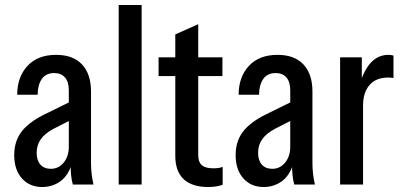

<svg xmlns="http://www.w3.org/2000/svg" viewBox="-20 -740 1615 770"><path d="M272 0Q267 -18 265 -39.5Q263 -61 263 -85H256V-377Q256 -412 240.5 -429.5Q225 -447 198 -447Q164 -447 147.5 -423Q131 -399 131 -360H49Q49 -431 90 -475.5Q131 -520 205 -520Q273 -520 309 -481.5Q345 -443 345 -373V-85Q345 -64 347.5 -42.5Q350 -21 355 0ZM149 10Q99 10 68 -24.5Q37 -59 37 -118Q37 -172 65 -210Q93 -248 154 -279L276 -339V-265L194 -223Q160 -205 143.5 -181.5Q127 -158 127 -127Q127 -97 142 -80Q157 -63 184 -63Q215 -63 235.5 -88Q256 -113 256 -152L267 -81Q253 -35 221.5 -12.5Q190 10 149 10Z M456 0V-720H548V0Z M815 10Q750 10 716.5 -21.5Q683 -53 683 -115V-602L775 -643V-117Q775 -90 789.5 -77.5Q804 -65 835 -65Q848 -65 857.5 -66.5Q867 -68 873 -71V1Q863 5 847.5 7.5Q832 10 815 10ZM616 -435V-510H872V-435Z M1160 0Q1155 -18 1153 -39.5Q1151 -61 1151 -85H1144V-377Q1144 -412 1128.5 -429.5Q1113 -447 1086 -447Q1052 -447 1035.5 -423Q1019 -399 1019 -360H937Q937 -431 978 -475.5Q1019 -520 1093 -520Q1161 -520 1197 -481.5Q1233 -443 1233 -373V-85Q1233 -64 1235.5 -42.5Q1238 -21 1243 0ZM1037 10Q987 10 956 -24.5Q925 -59 925 -118Q925 -172 953 -210Q981 -248 1042 -279L1164 -339V-265L1082 -223Q1048 -205 1031.5 -181.5Q1015 -158 1015 -127Q1015 -97 1030 -80Q1045 -63 1072 -63Q1103 -63 1123.5 -88Q1144 -113 1144 -152L1155 -81Q1141 -35 1109.5 -12.5Q1078 10 1037 10Z M1344 0V-510H1431V-397H1436V0ZM1436 -317 1420 -394Q1439 -459 1468 -489.5Q1497 -520 1538 -520Q1549 -520 1558 -517V-427Q1555 -428 1549.5 -428.5Q1544 -429 1537 -429Q1488 -429 1462 -399Q1436 -369 1436 -317Z"/></svg>

Font: Instrument Sans Condensed Medium
Style: Regular
Weight: 500
Width: 3
Designer: Rodrigo Fuenzalida
Foundry: fragTYPE
Version: Version 1.000;gftools[0.9.28]